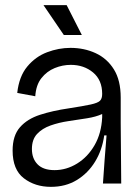

<svg xmlns="http://www.w3.org/2000/svg" viewBox="-20 -713 534 746"><path d="M178 13Q116 13 72.5 -20.5Q29 -54 29 -128Q29 -186 57.5 -218.5Q86 -251 135.5 -267Q185 -283 247 -292Q305 -301 332.5 -307Q360 -313 368.5 -321.5Q377 -330 377 -348Q377 -402 341.5 -431.5Q306 -461 255 -461Q223 -461 192.5 -448.5Q162 -436 141 -409.5Q120 -383 117 -339L47 -352Q54 -416 86 -454.5Q118 -493 163 -510Q208 -527 254 -527Q307 -527 351.5 -506.5Q396 -486 422.5 -443.5Q449 -401 449 -334V-235Q449 -177 450 -117.5Q451 -58 451 0H380Q383 -48 386.5 -92.5Q390 -137 394 -187H385Q377 -130 349.5 -85Q322 -40 278.5 -13.5Q235 13 178 13ZM192 -52Q238 -52 279.5 -77.5Q321 -103 347.5 -149Q374 -195 377 -257V-270Q353 -259 318.5 -253.5Q284 -248 246.5 -242.5Q209 -237 176.5 -225.5Q144 -214 124 -192.5Q104 -171 104 -134Q104 -97 126 -74.5Q148 -52 192 -52ZM228 -577 149 -693H239L298 -577Z"/></svg>

Font: Bricolage Grotesque 96pt Light
Style: Regular
Weight: 300
Designer: Mathieu Triay
Foundry: Atelier Triay
Version: Version 1.001; ttfautohint (v1.8.4.7-5d5b);gftools[0.9.33.de